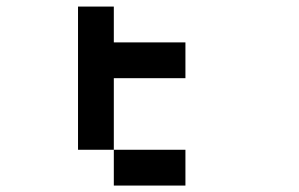

<svg xmlns="http://www.w3.org/2000/svg" viewBox="-20 -576 929 596"><path d="M555.6 -444.4H333.3V-555.6H222.2V-111.1H333.3V0H555.6V-111.1H333.3V-333.3H555.6Z"/></svg>

Font: linjaSipiki
Style: Regular
Weight: 500
Foundry: Made with Bits'n'Picas by Kreative Software
Version: Version 1.3